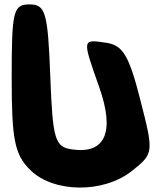

<svg xmlns="http://www.w3.org/2000/svg" viewBox="-20 -903 730 871"><path d="M33 -550C33 -271 46 -203 116 -133C222 -27 450 -25 579 -128C678 -207 678 -210 616 -452C565 -652 537 -698 462 -709C352 -725 352 -729 430 -508C502 -304 458 -204 308 -225C229 -236 219 -268 208 -560C197 -848 186 -883 114 -883C40 -883 33 -854 33 -550Z"/></svg>

Font: Hussar Skorodowane
Style: Bold
Weight: 700
Foundry: Cannot Into Space Fonts
Version: Version 0.892